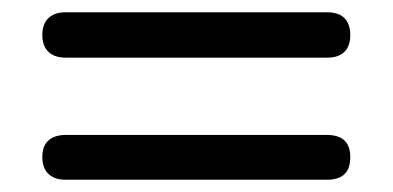

<svg xmlns="http://www.w3.org/2000/svg" viewBox="-20 -444 640 313"><path d="M87 -350Q69 -350 59 -359.5Q49 -369 49 -387Q49 -405 59 -414.5Q69 -424 87 -424H513Q532 -424 541.5 -414.5Q551 -405 551 -387Q551 -369 541.5 -359.5Q532 -350 513 -350ZM87 -151Q69 -151 59 -160.5Q49 -170 49 -188Q49 -206 59 -215Q69 -224 87 -224H513Q532 -224 541.5 -215Q551 -206 551 -188Q551 -169 541.5 -160Q532 -151 513 -151Z"/></svg>

Font: Nunito SemiBold
Style: Regular
Weight: 600
Designer: Vernon Adams
Foundry: Vernon Adams
Version: Version 3.602